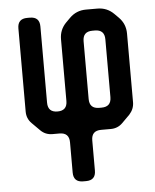

<svg xmlns="http://www.w3.org/2000/svg" viewBox="-51 -534 637 791"><g transform="rotate(-5 267.0 -138.0)"><path d="M221 174Q221 214 261 214H273Q313 214 313 174V49Q313 9 353 9H393Q422 9 442 -11L474 -43Q494 -65 494 -93V-377Q494 -417 466 -445L449 -462Q421 -490 381 -490H334Q294 -490 266 -462L249 -445Q221 -417 221 -377V-122Q221 -82 181 -82Q141 -82 141 -122V-437Q141 -477 101 -477H90Q50 -477 50 -437V-93Q50 -64 70 -44L103 -11Q123 9 152 9H181Q221 9 221 49ZM313 -122V-361Q313 -401 353 -401H363Q403 -401 403 -361V-122Q403 -82 363 -82H353Q313 -82 313 -122Z"/></g></svg>

Font: WDXL Lubrifont SC
Style: Regular
Weight: 400
Designer: [WDXL Lubrifont] Copyright 2020-2022 (c) NightFurySL2001, Skr-ZERO; [ZCOOL QingKe HuangYou] Copyright 2018-2022 (c) The 
Version: Version 2.001;hotconv 1.1.1;makeotfexe 2.6.0